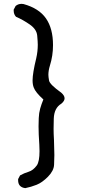

<svg xmlns="http://www.w3.org/2000/svg" viewBox="-20 -857 540 996"><path d="M111 119Q74 114 74 78V72L84 53Q105 41 128.5 34Q152 27 171 1Q185 -19 185 -73L184 -106Q180 -163 180 -201Q180 -217 181 -244Q182 -271 188.5 -294Q195 -317 205 -341Q164 -378 155 -403Q149 -418 149 -440Q149 -477 168 -555Q176 -590 176 -625Q176 -640 173 -672.5Q170 -705 135 -729.5Q100 -754 63 -770Q51 -783 51 -802V-807L61 -826Q74 -837 92 -837L102 -836Q182 -814 218.5 -761.5Q255 -709 255 -623Q255 -568 239 -517Q231 -491 231 -469Q231 -459 234.5 -439Q238 -419 298 -376Q315 -361 315 -347Q315 -333 298 -319Q261 -297 259 -242L258 -189Q258 -164 260 -131L262 -53Q262 -33 260.5 -2Q259 29 229 59.5Q199 90 170 101.5Q141 113 111 119Z"/></svg>

Font: Xiaolai Mono SC
Style: Regular
Weight: 400
Monospace: yes
Designer: LXGW / Nozomi Seto
Version: Version 3.113;September 30, 2024